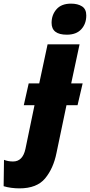

<svg xmlns="http://www.w3.org/2000/svg" viewBox="-144 -797 495 1057"><path d="M331 -712Q331 -747 307.5 -762Q284 -777 247 -777Q194 -777 167 -746Q140 -715 140 -671Q140 -606 224 -606Q276 -606 303.5 -636Q331 -666 331 -712ZM167 45 222 -218H283L311 -338H248L294 -553H118L72 -338H14L-13 -218H46L-4 23Q-19 92 -72 92Q-99 92 -122 83L-124 228Q-105 234 -82 237Q-59 240 -37 240Q59 240 104.5 185Q150 130 167 45Z"/></svg>

Font: Noto Sans Display SemiCondensed Black
Style: Italic
Weight: 900
Width: 4
Designer: Monotype Design team
Foundry: Monotype Imaging Inc.
Version: 1.000